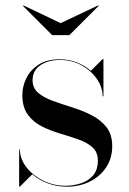

<svg xmlns="http://www.w3.org/2000/svg" viewBox="-20 -692 484 722"><path d="M208 -605 348.5 -671.5 351 -670 241 -560H176L66 -670L68.5 -671.5ZM54.5 10H52V-130H54.5Q55.5 -93 80.2 -62Q105 -31 143.8 -12.2Q182.5 6.5 225.5 6.5Q255.5 6.5 283.8 -2.5Q312 -11.5 330 -32.2Q348 -53 348 -88.5Q348 -120 327.5 -138.2Q307 -156.5 274.8 -167.8Q242.5 -179 206 -189.8Q169.5 -200.5 137.2 -216.8Q105 -233 84.5 -261Q64 -289 64 -335Q64 -367 79 -397.8Q94 -428.5 125 -448.8Q156 -469 203.5 -469Q240 -469 270 -457Q300 -445 321.5 -425.5L366 -470H369V-330H366Q366 -362.5 345.2 -393.8Q324.5 -425 288 -445.8Q251.5 -466.5 204.5 -466.5Q161.5 -466.5 132 -446.8Q102.5 -427 102.5 -390.5Q102.5 -360.5 124 -342.5Q145.5 -324.5 179.8 -312.2Q214 -300 252.2 -288Q290.5 -276 324.5 -258.8Q358.5 -241.5 380.2 -214Q402 -186.5 402 -142Q402 -97.5 379.5 -63.2Q357 -29 318.2 -9.5Q279.5 10 231 10Q193.5 10 160 -2.5Q126.5 -15 101.5 -36.5Z"/></svg>

Font: Bodoni* 72pt
Style: Regular
Weight: 400
Version: Version 2.3